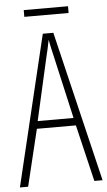

<svg xmlns="http://www.w3.org/2000/svg" viewBox="-57 -870 506 907"><g transform="rotate(-5 196.0 -416.5)"><path d="M353 0 289 -269H104L39 0H0L171 -714H221L392 0ZM215 -596Q209 -622 204.5 -641.5Q200 -661 196 -683Q192 -661 187.5 -641.5Q183 -622 177 -597L111 -305H281ZM301 -833V-801H91V-833Z"/></g></svg>

Font: Noto Sans Gurmukhi ExtraCondensed ExtraLight
Style: Regular
Weight: 200
Width: 2
Designer: Jelle Bosma - Monotype Design Team
Foundry: Monotype Imaging Inc.
Version: Version 2.004; ttfautohint (v1.8.4.7-5d5b)